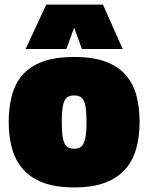

<svg xmlns="http://www.w3.org/2000/svg" viewBox="-20 -809 648 839"><path d="M18 -276Q18 -338 31.5 -390Q45 -442 77 -480Q109 -518 164.5 -539Q220 -560 304 -560Q388 -560 443 -539Q498 -518 530.5 -480Q563 -442 576.5 -390Q590 -338 590 -276Q590 -213 575.5 -160.5Q561 -108 528 -70Q495 -32 440 -11Q385 10 304 10Q223 10 168 -11Q113 -32 80 -70Q47 -108 32.5 -160.5Q18 -213 18 -276ZM250 -276Q250 -230 255 -204.5Q260 -179 272 -169Q284 -159 304 -159Q324 -159 335.5 -169Q347 -179 352.5 -204.5Q358 -230 358 -276Q358 -322 353 -347Q348 -372 336.5 -382Q325 -392 304 -392Q283 -392 271.5 -382Q260 -372 255 -347Q250 -322 250 -276ZM92 -595 182 -789H430L516 -595H338L304 -688L270 -595Z"/></svg>

Font: Georama Black
Style: Regular
Weight: 900
Designer: Jean-Baptiste Levee
Foundry: Production Type
Version: Version 1.001